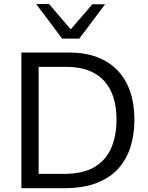

<svg xmlns="http://www.w3.org/2000/svg" viewBox="-20 -989 777 1009"><path d="M92.5 0Q92.5 -59.5 92.5 -114.6Q92.5 -169.7 92.5 -235.5V-474.7Q92.5 -541.9 92.5 -597.6Q92.5 -653.3 92.5 -713Q137.3 -713 178.5 -713Q219.6 -713 260.1 -713Q300.5 -713 342.8 -713Q425.4 -713 489.3 -689.2Q553.3 -665.4 597.2 -619.6Q641.1 -573.8 663.8 -508.4Q686.4 -442.9 686.4 -359.5Q686.4 -284 666.3 -218.7Q646.3 -153.5 602.7 -104.3Q559.2 -55.2 488.4 -27.6Q417.6 0 316.1 0Q273.1 0 236.6 0Q200.1 0 165.4 0Q130.6 0 92.5 0ZM183.1 -75.3H316.5Q418.6 -75.3 479 -112.7Q539.4 -150.1 565.9 -214.8Q592.4 -279.5 592.4 -361Q592.4 -423.7 576.8 -474.7Q561.2 -525.7 528.8 -562.2Q496.5 -598.7 446.4 -618.2Q396.2 -637.7 327.4 -637.7H183.1Q183.1 -594.5 183.1 -551.7Q183.1 -508.9 183.1 -457.8V-253.1Q183.1 -202.9 183.1 -160.4Q183.1 -118 183.1 -75.3ZM306.2 -786.2Q272.4 -831.8 238.4 -877.1Q204.4 -922.5 170.5 -967.4L237.2 -968.6Q269.1 -931.3 300.3 -894.9Q331.6 -858.5 363.7 -820.5H339.6Q371.7 -858 402.8 -894.1Q433.9 -930.3 465.2 -966.6H532.4Q498.7 -922.1 465 -877Q431.3 -831.8 396.7 -786.2Z"/></svg>

Font: Commissioner Thin
Style: Regular
Weight: 100
Designer: Kostas Bartsokas
Foundry: Kostas Bartsokas
Version: Version 1.001;gftools[0.9.23]